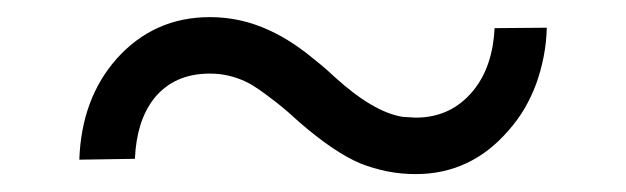

<svg xmlns="http://www.w3.org/2000/svg" viewBox="-20 -404 720 221"><path d="M609.4 -372.1Q608.9 -354.5 605.7 -338.4Q602.5 -322.3 597.2 -307.6Q591.8 -293 584 -279.5Q576.2 -266.1 565.4 -253.9Q543.5 -228.5 516.8 -216.1Q490.2 -203.6 458.5 -203.6Q441.4 -203.6 425.5 -206.8Q409.7 -210 395 -215.8Q364.7 -228.5 324.2 -263.7Q310.5 -276.4 299.3 -285.2Q288.1 -293.9 279.1 -300.3Q270 -306.6 263.7 -309.6Q243.7 -319.3 221.7 -319.3Q180.2 -319.3 157.2 -290.5Q147 -277.3 141.6 -260Q136.2 -242.7 135.3 -221.2L71.3 -220.2Q73.7 -290.5 114.3 -336.4Q157.2 -384.3 221.7 -384.3Q257.3 -384.3 290 -369.1Q296.4 -366.2 303.5 -362.3Q310.5 -358.4 317.9 -353.5Q325.2 -348.6 332.8 -342.8Q340.3 -336.9 348.6 -330.1Q356.9 -323.2 365.2 -315.4Q409.7 -274.9 443.4 -269.5H443.8L458 -268.6H458.5Q499 -268.6 524.4 -299.3Q536.1 -313.5 542.2 -331.8Q548.3 -350.1 549.3 -371.6Z"/></svg>

Font: Vazir Light UI
Style: Light-UI
Weight: 300
Designer: Saber Rastikerdar
Foundry: Saber Rastikerdar
Version: Version 30.0.0